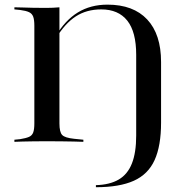

<svg xmlns="http://www.w3.org/2000/svg" viewBox="-20 -602 745 815"><path d="M125.8 -201.6V-492.7Q125.8 -517.7 121 -531Q116.1 -544.4 103.2 -550.4Q90.3 -556.5 65.3 -559.7L41.1 -562.1V-571Q56.5 -571 76.2 -570.2Q96 -569.4 119.4 -569Q142.7 -568.5 169.4 -568.5H178.2Q204.8 -568.5 232.3 -571V-201.6ZM169.4 -2.4Q142.7 -2.4 119.4 -2Q96 -1.6 76.2 -1.2Q56.5 -0.8 41.1 0V-8.9L65.3 -11.3Q90.3 -15.3 103.2 -21Q116.1 -26.6 121 -39.9Q125.8 -53.2 125.8 -78.2V-201.6H232.3V-78.2Q232.3 -41.1 244 -29Q255.6 -16.9 294.4 -12.9L333.9 -8.9V0Q316.1 -0.8 293.5 -1.2Q271 -1.6 244.4 -2Q217.7 -2.4 186.3 -2.4H179.8ZM558.1 -201.6V-369.4Q558.1 -466.9 520.2 -514.5Q482.3 -562.1 409.7 -562.1Q347.6 -562.1 301.6 -532.3Q255.6 -502.4 217.7 -439.5L216.9 -449.2Q256.5 -516.1 310.5 -549.2Q364.5 -582.3 436.3 -582.3Q546 -582.3 604.8 -519.4Q663.7 -456.5 663.7 -338.7V-201.6ZM387.1 192.7V183.9Q446 182.3 483.9 160.1Q521.8 137.9 539.9 91.9Q558.1 46 558.1 -26.6V-201.6H663.7V-81.5Q663.7 16.9 636.3 77.4Q608.9 137.9 548 165.3Q487.1 192.7 387.1 192.7Z"/></svg>

Font: Playfair 144pt SemiExpanded SemiBold
Style: Regular
Weight: 600
Width: 6
Designer: Claus Eggers Sørensen
Foundry: Claus Eggers Sørensen
Version: Version 2.203